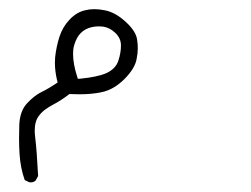

<svg xmlns="http://www.w3.org/2000/svg" viewBox="-20 -70 540 413"><path d="M137.2 46.4Q137.2 33.7 140.1 25.4Q145 9.8 153.8 1Q167 -12.2 189.9 -13.2Q191.4 -13.2 194.3 -13.2Q197.3 -13.2 202.1 -12.7Q216.8 -10.3 228.5 1.2Q240.2 12.7 240.2 27.8Q240.2 43.9 234.4 61Q228.5 78.6 207.5 87.9Q188 95.7 154.3 99.1L147.5 99.6L145.5 93.3Q137.2 66.9 137.2 46.4ZM42.5 321.8Q43.9 322.3 46.4 322.3Q52.2 322.3 56.6 318.4L62 308.6Q59.1 252.9 55.7 225.6Q54.7 217.8 54.7 210.9Q54.7 190.4 64 178.7Q70.3 170.4 78.4 164.8Q86.4 159.2 93.8 155.3Q110.8 146.5 129.4 132.3Q141.6 132.8 150.9 132.8Q177.2 132.8 198.2 128.4Q224.6 123 247.6 100.1Q270.5 77.1 273.9 56.6Q276.4 44.4 276.4 34.2Q276.4 23.9 274.9 15.1Q272.5 -2.9 250 -23.4Q227.5 -43.9 205.1 -47.9Q193.4 -50.3 182.9 -50.3Q172.4 -50.3 163.1 -47.9Q145 -43.9 129.9 -28.1Q114.7 -12.2 107.9 9Q101.1 30.3 98.6 53.2Q98.1 59.1 98.1 64.9Q98.1 82.5 102.5 101.6L104 107.4Q84.5 120.6 68.4 128.4Q53.7 135.7 38.3 152.1Q22.9 168.5 21.5 198.2Q21 211.9 21 228Q21 244.1 22 260.3Q23.9 291.5 33.2 317.4Z"/></svg>

Font: NaikaiFont
Style: Light
Weight: 300
Version: Version 1.89